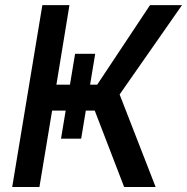

<svg xmlns="http://www.w3.org/2000/svg" viewBox="-20 -748 748 768"><path d="M280.3 -532.7H360.8L304.7 -193.4H224.1ZM28.8 0 149.4 -727.5H257.8L205.6 -409.2H368.7L580.1 -727.5H708L458.5 -370.1L602.5 0H476.6L358.9 -305.7H188.5L137.7 0Z"/></svg>

Font: Inter 24pt Medium
Style: Italic
Weight: 500
Italic angle: -9.3988°
Designer: Rasmus Andersson
Foundry: rsms
Version: Version 4.001;git-66647c0bb